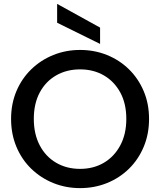

<svg xmlns="http://www.w3.org/2000/svg" viewBox="-20 -961 824 988"><path d="M392 7Q319 7 254.5 -19Q190 -45 141 -92.5Q92 -140 64.5 -205.5Q37 -271 37 -349Q37 -427 64.5 -492Q92 -557 141 -604.5Q190 -652 254.5 -678Q319 -704 392 -704Q466 -704 530.5 -678Q595 -652 643.5 -604.5Q692 -557 719.5 -492Q747 -427 747 -349Q747 -271 719.5 -205.5Q692 -140 643.5 -92.5Q595 -45 530.5 -19Q466 7 392 7ZM392 -92Q461 -92 514.5 -123.5Q568 -155 599 -213Q630 -271 630 -349Q630 -428 599 -485Q568 -542 514.5 -573Q461 -604 392 -604Q323 -604 269 -573Q215 -542 184.5 -485Q154 -428 154 -349Q154 -271 184.5 -213Q215 -155 269 -123.5Q323 -92 392 -92ZM274 -941 495 -819V-735L274 -844Z"/></svg>

Font: Poppins Medium
Style: Regular
Weight: 500
Designer: Ninad Kale (Devanagari), Jonny Pinhorn (Latin)
Version: Version 5.002